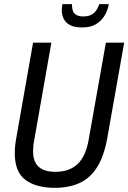

<svg xmlns="http://www.w3.org/2000/svg" viewBox="-20 -891 617 923"><path d="M243 12Q154 12 102.5 -26Q51 -64 51 -155Q51 -172 53 -191.5Q55 -211 59 -232L139 -686H227L145 -220Q142 -206 140.5 -191Q139 -176 139 -165Q139 -113 166 -89Q193 -65 247 -65Q313 -65 352.5 -102Q392 -139 406 -218L489 -686H577L496 -229Q480 -139 446 -86Q412 -33 361 -10.5Q310 12 243 12ZM375 -759Q338 -759 316.5 -770.5Q295 -782 286 -801Q277 -820 277 -842Q277 -849 278 -856.5Q279 -864 280 -871H326Q326 -868 326 -863.5Q326 -859 327 -856Q327 -845 332 -835Q337 -825 348.5 -818.5Q360 -812 380 -812Q407 -812 422.5 -822Q438 -832 446 -846Q454 -860 457 -871H503Q499 -845 484.5 -819Q470 -793 443.5 -776Q417 -759 375 -759Z"/></svg>

Font: Archivo Condensed
Style: Italic
Weight: 400
Width: 3
Italic angle: -10°
Designer: Hector Gatti
Foundry: Omnibus-Type
Version: Version 2.001